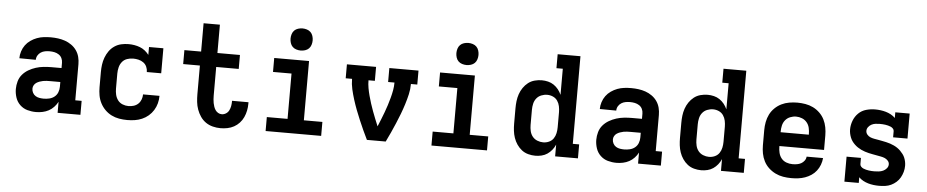

<svg xmlns="http://www.w3.org/2000/svg" viewBox="-43 -1068 6685 1384"><g transform="rotate(5 3300.0 -376.0)"><path d="M238 8Q206 8 175.5 -0.5Q145 -9 122 -31Q99 -53 89 -83.5Q79 -114 79 -145Q79 -173 87 -201Q95 -229 113.5 -250.5Q132 -272 157 -286.5Q182 -301 209 -309.5Q236 -318 264.5 -321Q293 -324 321 -324H394V-362Q394 -380 386.5 -395.5Q379 -411 364.5 -420.5Q350 -430 333 -433.5Q316 -437 298 -437Q282 -437 265.5 -434Q249 -431 235 -422Q221 -413 212.5 -398.5Q204 -384 204 -367Q204 -367 204 -367Q204 -367 204 -367L85 -368Q85 -368 85 -368Q85 -368 85 -368Q85 -393 93 -418Q101 -443 116 -463.5Q131 -484 152.5 -499Q174 -514 198 -523Q222 -532 247.5 -535Q273 -538 298 -538Q325 -538 351 -534.5Q377 -531 401.5 -522.5Q426 -514 448 -498.5Q470 -483 485 -461.5Q500 -440 506.5 -414.5Q513 -389 513 -362V-101H559V0H394V-80Q383 -59 366.5 -41.5Q350 -24 329.5 -13Q309 -2 285.5 3Q262 8 238 8ZM285 -93Q306 -93 326.5 -98Q347 -103 363 -116Q379 -129 386.5 -148.5Q394 -168 394 -189V-223H321Q308 -223 295 -222.5Q282 -222 269.5 -219.5Q257 -217 244.5 -212.5Q232 -208 221.5 -201Q211 -194 204.5 -182.5Q198 -171 198 -158Q198 -142 205.5 -128Q213 -114 226 -106Q239 -98 254.5 -95.5Q270 -93 285 -93Z M898 8Q868 8 839 3Q810 -2 784 -15Q758 -28 737 -49Q716 -70 702.5 -96.5Q689 -123 684 -152Q679 -181 679 -210V-320Q679 -347 682.5 -373.5Q686 -400 695.5 -425.5Q705 -451 720.5 -473Q736 -495 758.5 -510.5Q781 -526 807.5 -532Q834 -538 861 -538Q882 -538 903 -534.5Q924 -531 943.5 -523.5Q963 -516 979.5 -503Q996 -490 1009 -473V-530H1113V-349H1009Q1009 -369 1001 -387Q993 -405 977 -416.5Q961 -428 941.5 -432.5Q922 -437 903 -437Q880 -437 858.5 -429.5Q837 -422 823 -404.5Q809 -387 803.5 -364.5Q798 -342 798 -320V-210Q798 -188 803 -166.5Q808 -145 821 -127.5Q834 -110 855 -101.5Q876 -93 898 -93Q917 -93 935.5 -98.5Q954 -104 968 -117Q982 -130 989 -148.5Q996 -167 996 -186Q996 -186 996 -186Q996 -186 996 -186H1115Q1115 -186 1115 -186Q1115 -186 1115 -186Q1115 -158 1108 -131.5Q1101 -105 1086.5 -81.5Q1072 -58 1051 -40Q1030 -22 1004.5 -11Q979 0 952 4Q925 8 898 8Z M1573 8Q1545 8 1517 1Q1489 -6 1466 -22Q1443 -38 1427 -61.5Q1411 -85 1401.5 -111.5Q1392 -138 1389 -166Q1386 -194 1386 -222V-429H1265V-530H1386V-735H1504V-530H1667V-429H1504V-222Q1504 -209 1505 -195Q1506 -181 1508.5 -168Q1511 -155 1515.5 -142Q1520 -129 1527.5 -118Q1535 -107 1547 -100Q1559 -93 1573 -93Q1589 -93 1603.5 -102Q1618 -111 1625.5 -126Q1633 -141 1636 -157.5Q1639 -174 1639 -190Q1639 -192 1639 -193Q1639 -194 1639 -196H1758Q1758 -193 1758 -190.5Q1758 -188 1758 -185Q1758 -160 1753 -135Q1748 -110 1737.5 -87Q1727 -64 1709.5 -45Q1692 -26 1670 -14Q1648 -2 1623 3Q1598 8 1573 8Z M1899 0V-101H2049V-429H1915V-530H2167V-101H2301V0ZM2100 -600Q2084 -600 2068 -605Q2052 -610 2041 -621Q2030 -632 2025 -648Q2020 -664 2020 -680Q2020 -696 2025 -712Q2030 -728 2041 -739Q2052 -750 2068 -755Q2084 -760 2100 -760Q2116 -760 2132 -755Q2148 -750 2159 -739Q2170 -728 2175 -712Q2180 -696 2180 -680Q2180 -664 2175 -648Q2170 -632 2159 -621Q2148 -610 2132 -605Q2116 -600 2100 -600Z M2632 0Q2615 -34 2599.5 -68.5Q2584 -103 2569 -138Q2554 -173 2540.5 -208.5Q2527 -244 2515.5 -280.5Q2504 -317 2495.5 -354Q2487 -391 2487 -429H2441V-530H2652V-429H2606Q2606 -401 2611 -373Q2616 -345 2623.5 -317.5Q2631 -290 2639.5 -263Q2648 -236 2658 -209.5Q2668 -183 2678.5 -156.5Q2689 -130 2700 -104Q2711 -130 2721.5 -156.5Q2732 -183 2742 -209.5Q2752 -236 2760.5 -263Q2769 -290 2776.5 -317.5Q2784 -345 2789 -373Q2794 -401 2794 -429H2748V-530H2959V-429H2913Q2913 -391 2904.5 -354Q2896 -317 2884.5 -280.5Q2873 -244 2859.5 -208.5Q2846 -173 2831 -138Q2816 -103 2800.5 -68.5Q2785 -34 2768 0Z M3099 0V-101H3249V-429H3115V-530H3367V-101H3501V0ZM3300 -600Q3284 -600 3268 -605Q3252 -610 3241 -621Q3230 -632 3225 -648Q3220 -664 3220 -680Q3220 -696 3225 -712Q3230 -728 3241 -739Q3252 -750 3268 -755Q3284 -760 3300 -760Q3316 -760 3332 -755Q3348 -750 3359 -739Q3370 -728 3375 -712Q3380 -696 3380 -680Q3380 -664 3375 -648Q3370 -632 3359 -621Q3348 -610 3332 -605Q3316 -600 3300 -600Z M3851 8Q3825 8 3799 1Q3773 -6 3752.5 -22Q3732 -38 3717 -60Q3702 -82 3693.5 -107Q3685 -132 3682 -158Q3679 -184 3679 -210V-320Q3679 -346 3682 -372Q3685 -398 3693.5 -423Q3702 -448 3717 -470Q3732 -492 3752.5 -508Q3773 -524 3799 -531Q3825 -538 3851 -538Q3874 -538 3896.5 -532.5Q3919 -527 3937.5 -514.5Q3956 -502 3970.5 -484Q3985 -466 3994 -445V-634H3948V-735H4113V-101H4159V0H3994V-85Q3985 -64 3970.5 -46Q3956 -28 3937.5 -15.5Q3919 -3 3896.5 2.5Q3874 8 3851 8ZM3899 -93Q3899 -93 3899 -93Q3899 -93 3899 -93Q3921 -93 3941 -102Q3961 -111 3973 -128.5Q3985 -146 3989.5 -167.5Q3994 -189 3994 -210V-320Q3994 -341 3989.5 -362.5Q3985 -384 3973 -401.5Q3961 -419 3941 -428Q3921 -437 3899 -437Q3877 -437 3856 -428.5Q3835 -420 3821.5 -403Q3808 -386 3803 -364Q3798 -342 3798 -320V-210Q3798 -188 3803 -166Q3808 -144 3821.5 -127Q3835 -110 3856 -101.5Q3877 -93 3899 -93Z M4438 8Q4406 8 4375.5 -0.5Q4345 -9 4322 -31Q4299 -53 4289 -83.5Q4279 -114 4279 -145Q4279 -173 4287 -201Q4295 -229 4313.5 -250.5Q4332 -272 4357 -286.5Q4382 -301 4409 -309.5Q4436 -318 4464.5 -321Q4493 -324 4521 -324H4594V-362Q4594 -380 4586.5 -395.5Q4579 -411 4564.5 -420.5Q4550 -430 4533 -433.5Q4516 -437 4498 -437Q4482 -437 4465.5 -434Q4449 -431 4435 -422Q4421 -413 4412.5 -398.5Q4404 -384 4404 -367Q4404 -367 4404 -367Q4404 -367 4404 -367L4285 -368Q4285 -368 4285 -368Q4285 -368 4285 -368Q4285 -393 4293 -418Q4301 -443 4316 -463.5Q4331 -484 4352.5 -499Q4374 -514 4398 -523Q4422 -532 4447.5 -535Q4473 -538 4498 -538Q4525 -538 4551 -534.5Q4577 -531 4601.5 -522.5Q4626 -514 4648 -498.5Q4670 -483 4685 -461.5Q4700 -440 4706.5 -414.5Q4713 -389 4713 -362V-101H4759V0H4594V-80Q4583 -59 4566.5 -41.5Q4550 -24 4529.5 -13Q4509 -2 4485.5 3Q4462 8 4438 8ZM4485 -93Q4506 -93 4526.5 -98Q4547 -103 4563 -116Q4579 -129 4586.5 -148.5Q4594 -168 4594 -189V-223H4521Q4508 -223 4495 -222.5Q4482 -222 4469.5 -219.5Q4457 -217 4444.5 -212.5Q4432 -208 4421.5 -201Q4411 -194 4404.5 -182.5Q4398 -171 4398 -158Q4398 -142 4405.5 -128Q4413 -114 4426 -106Q4439 -98 4454.5 -95.5Q4470 -93 4485 -93Z M5051 8Q5025 8 4999 1Q4973 -6 4952.5 -22Q4932 -38 4917 -60Q4902 -82 4893.5 -107Q4885 -132 4882 -158Q4879 -184 4879 -210V-320Q4879 -346 4882 -372Q4885 -398 4893.5 -423Q4902 -448 4917 -470Q4932 -492 4952.5 -508Q4973 -524 4999 -531Q5025 -538 5051 -538Q5074 -538 5096.5 -532.5Q5119 -527 5137.5 -514.5Q5156 -502 5170.5 -484Q5185 -466 5194 -445V-634H5148V-735H5313V-101H5359V0H5194V-85Q5185 -64 5170.5 -46Q5156 -28 5137.5 -15.5Q5119 -3 5096.5 2.5Q5074 8 5051 8ZM5099 -93Q5099 -93 5099 -93Q5099 -93 5099 -93Q5121 -93 5141 -102Q5161 -111 5173 -128.5Q5185 -146 5189.5 -167.5Q5194 -189 5194 -210V-320Q5194 -341 5189.5 -362.5Q5185 -384 5173 -401.5Q5161 -419 5141 -428Q5121 -437 5099 -437Q5077 -437 5056 -428.5Q5035 -420 5021.5 -403Q5008 -386 5003 -364Q4998 -342 4998 -320V-210Q4998 -188 5003 -166Q5008 -144 5021.5 -127Q5035 -110 5056 -101.5Q5077 -93 5099 -93Z M5703 8Q5673 8 5643.5 3Q5614 -2 5587.5 -15Q5561 -28 5539 -48.5Q5517 -69 5503.5 -95.5Q5490 -122 5484.5 -151Q5479 -180 5479 -210V-320Q5479 -349 5484.5 -378.5Q5490 -408 5503 -434Q5516 -460 5537.5 -481Q5559 -502 5585.5 -515Q5612 -528 5641.5 -533Q5671 -538 5700 -538Q5729 -538 5758.5 -533Q5788 -528 5814.5 -515Q5841 -502 5862.5 -481Q5884 -460 5897 -434Q5910 -408 5915.5 -378.5Q5921 -349 5921 -320V-215H5598V-210Q5598 -188 5603.5 -165.5Q5609 -143 5623 -126Q5637 -109 5658.5 -101Q5680 -93 5703 -93Q5719 -93 5735 -95.5Q5751 -98 5765 -105.5Q5779 -113 5789 -126.5Q5799 -140 5800 -156H5919Q5917 -131 5908 -107Q5899 -83 5883.5 -63Q5868 -43 5847 -29Q5826 -15 5802 -6.5Q5778 2 5753 5Q5728 8 5703 8ZM5598 -315H5802V-320Q5802 -342 5797 -364Q5792 -386 5778 -403Q5764 -420 5743 -428.5Q5722 -437 5700 -437Q5678 -437 5657 -428.5Q5636 -420 5622 -403Q5608 -386 5603 -364Q5598 -342 5598 -320Z M6338 8Q6318 8 6298 5.5Q6278 3 6259 -2.5Q6240 -8 6222.5 -17.5Q6205 -27 6191 -41V0H6087V-181H6191V-136Q6191 -126 6198.5 -118Q6206 -110 6215.5 -106Q6225 -102 6235 -99.5Q6245 -97 6255.5 -95.5Q6266 -94 6276 -93.5Q6286 -93 6296 -93Q6312 -93 6328 -95Q6344 -97 6358.5 -103.5Q6373 -110 6384 -123Q6395 -136 6395 -152Q6395 -167 6384.5 -178.5Q6374 -190 6360.5 -195.5Q6347 -201 6332.5 -203.5Q6318 -206 6303 -209Q6288 -212 6273.5 -214.5Q6259 -217 6244.5 -220.5Q6230 -224 6216 -228.5Q6202 -233 6188.5 -239.5Q6175 -246 6163 -254Q6151 -262 6140 -272.5Q6129 -283 6120.5 -295Q6112 -307 6106.5 -321Q6101 -335 6098 -349.5Q6095 -364 6095 -379Q6095 -411 6107 -442.5Q6119 -474 6142.5 -497Q6166 -520 6198 -529Q6230 -538 6263 -538Q6283 -538 6302.5 -535.5Q6322 -533 6341 -527.5Q6360 -522 6377.5 -512.5Q6395 -503 6409 -489V-530H6513V-349H6409V-394Q6409 -404 6401.5 -412Q6394 -420 6384.5 -424Q6375 -428 6365 -430.5Q6355 -433 6345 -434.5Q6335 -436 6324.5 -436.5Q6314 -437 6304 -437Q6289 -437 6274 -435Q6259 -433 6245.5 -426Q6232 -419 6222.5 -406.5Q6213 -394 6213 -379Q6213 -364 6223 -352Q6233 -340 6247 -334.5Q6261 -329 6275.5 -326.5Q6290 -324 6304.5 -321.5Q6319 -319 6333.5 -316Q6348 -313 6362.5 -310Q6377 -307 6391.5 -302Q6406 -297 6419 -291Q6432 -285 6444.5 -276.5Q6457 -268 6467.5 -257.5Q6478 -247 6487 -235Q6496 -223 6501.5 -209.5Q6507 -196 6510 -181.5Q6513 -167 6513 -152Q6513 -129 6507 -107.5Q6501 -86 6490 -66.5Q6479 -47 6462 -32Q6445 -17 6425 -7.5Q6405 2 6382.5 5Q6360 8 6338 8Z"/></g></svg>

Font: Iosevka Curly Slab Extended
Style: Bold
Weight: 700
Width: 7
Monospace: yes
Designer: Belleve Invis
Foundry: Belleve Invis
Version: Version 11.1.0; ttfautohint (v1.8.3)